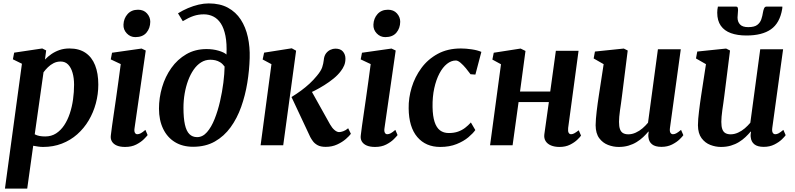

<svg xmlns="http://www.w3.org/2000/svg" viewBox="-20 -851 4660 1125"><path d="M9 254 108.5 -477.5 55.5 -503.5 63 -542.5 227.5 -567 250.5 -555.5 243.5 -502Q259.5 -519 280.8 -533.8Q302 -548.5 328.5 -557.8Q355 -567 387 -567Q443.5 -567 481 -541.5Q518.5 -516 537.2 -468.8Q556 -421.5 556 -355.5Q556 -299 541.5 -245.2Q527 -191.5 499.5 -145.2Q472 -99 432.5 -64Q393 -29 342.5 -9.5Q292 10 232.5 10Q218.5 10 203.5 7.8Q188.5 5.5 174.5 3L139.5 254ZM183.5 -64Q196.5 -57 211.8 -54.2Q227 -51.5 245 -51.5Q281 -51.5 308.5 -69.2Q336 -87 356 -117Q376 -147 389 -186Q402 -225 408 -268.5Q414 -312 414 -354.5Q414 -393.5 405.2 -424.2Q396.5 -455 379.2 -472.8Q362 -490.5 335.5 -490.5Q313 -490.5 294.2 -481Q275.5 -471.5 260.8 -457Q246 -442.5 235 -427.5Z M713 10Q684 10 664.5 1.8Q645 -6.5 635.8 -22Q626.5 -37.5 629.5 -58.5Q632 -80.5 636.5 -113Q641 -145.5 647 -186Q653 -226.5 659.8 -273.5Q666.5 -320.5 673.5 -371.5Q680.5 -422.5 687.5 -475.5L629 -503L636.5 -542L809.5 -566.5L834 -555L768.5 -101Q765.5 -83 770.2 -73.8Q775 -64.5 784.5 -64.5Q794 -64.5 804.5 -70Q815 -75.5 832 -90L845 -59.5Q839.5 -52 822.8 -35.2Q806 -18.5 778.5 -4.2Q751 10 713 10ZM773 -633.5Q743.5 -633.5 722.8 -655.5Q702 -677.5 703.5 -707Q705 -743.5 727.8 -768.8Q750.5 -794 789 -794Q822 -794 841.2 -772.5Q860.5 -751 860.5 -723.5Q860 -685.5 838 -659.5Q816 -633.5 773 -633.5Z M1111.5 9Q1049.5 9 1004.8 -18.5Q960 -46 935.8 -96.5Q911.5 -147 911.5 -214.5Q911.5 -278 929.8 -340Q948 -402 983.8 -452.5Q1019.5 -503 1071.5 -533.2Q1123.5 -563.5 1190.5 -563.5Q1228 -563.5 1260.5 -554Q1293 -544.5 1307 -531.5Q1310 -596 1301 -641Q1292 -686 1273.8 -713.8Q1255.5 -741.5 1230 -754.2Q1204.5 -767 1174.5 -767Q1142.5 -767 1114.2 -757.5Q1086 -748 1051 -727L1023 -773Q1051 -790.5 1081.8 -803.5Q1112.5 -816.5 1143.5 -823.8Q1174.5 -831 1203 -831Q1269 -831 1315.5 -805.8Q1362 -780.5 1390.8 -736.2Q1419.5 -692 1432.2 -634Q1445 -576 1443 -511Q1441 -439 1429 -365.5Q1417 -292 1393.2 -225Q1369.5 -158 1331.2 -105.2Q1293 -52.5 1238.8 -21.8Q1184.5 9 1111.5 9ZM1135 -47.5Q1167.5 -47.5 1193 -76.8Q1218.5 -106 1237.5 -153.8Q1256.5 -201.5 1269.2 -257Q1282 -312.5 1288.8 -366.5Q1295.5 -420.5 1296 -461Q1284 -477.5 1270.2 -486Q1256.5 -494.5 1241.8 -497.8Q1227 -501 1212.5 -501Q1183 -501 1158.2 -485.5Q1133.5 -470 1114.5 -442.5Q1095.5 -415 1082.2 -379.2Q1069 -343.5 1062 -302.8Q1055 -262 1055 -220Q1055 -159 1063.5 -121Q1072 -83 1089.8 -65.2Q1107.5 -47.5 1135 -47.5Z M1507 0 1570.5 -475 1519 -502.5 1527.5 -542.5 1689.5 -568 1715 -554 1639.5 0ZM1888.5 9.5Q1859 9.5 1841.2 -0.2Q1823.5 -10 1813.8 -23.2Q1804 -36.5 1798 -48L1688 -282.5Q1717.5 -300.5 1744 -320Q1770.5 -339.5 1793.8 -361Q1817 -382.5 1836.5 -406.5Q1861 -435.5 1868 -457.2Q1875 -479 1877 -498.5Q1879 -523 1890 -537.8Q1901 -552.5 1916 -559.2Q1931 -566 1945 -566Q1975 -566 1989.2 -549.2Q2003.5 -532.5 2004 -509.5Q2004.5 -486.5 1996.8 -468Q1989 -449.5 1977.5 -435Q1960.5 -412 1934.8 -391Q1909 -370 1880.2 -352Q1851.5 -334 1824.2 -320.2Q1797 -306.5 1776 -297L1791.5 -341.5L1914 -122Q1926 -101 1940.2 -89Q1954.5 -77 1967 -77Q1976.5 -77 1991 -82Q2005.5 -87 2020 -99.5L2036 -67Q2027.5 -55 2006.8 -36.8Q1986 -18.5 1955.8 -4.5Q1925.5 9.5 1888.5 9.5Z M2177.5 10Q2148.5 10 2129 1.8Q2109.5 -6.5 2100.2 -22Q2091 -37.5 2094 -58.5Q2096.5 -80.5 2101 -113Q2105.5 -145.5 2111.5 -186Q2117.5 -226.5 2124.2 -273.5Q2131 -320.5 2138 -371.5Q2145 -422.5 2152 -475.5L2093.5 -503L2101 -542L2274 -566.5L2298.5 -555L2233 -101Q2230 -83 2234.8 -73.8Q2239.5 -64.5 2249 -64.5Q2258.5 -64.5 2269 -70Q2279.5 -75.5 2296.5 -90L2309.5 -59.5Q2304 -52 2287.2 -35.2Q2270.5 -18.5 2243 -4.2Q2215.5 10 2177.5 10ZM2237.5 -633.5Q2208 -633.5 2187.2 -655.5Q2166.5 -677.5 2168 -707Q2169.5 -743.5 2192.2 -768.8Q2215 -794 2253.5 -794Q2286.5 -794 2305.8 -772.5Q2325 -751 2325 -723.5Q2324.5 -685.5 2302.5 -659.5Q2280.5 -633.5 2237.5 -633.5Z M2559.5 10Q2474.5 10 2425 -48.2Q2375.5 -106.5 2374.5 -216.5Q2373.5 -277 2392.2 -338.8Q2411 -400.5 2449 -452.2Q2487 -504 2545 -535.5Q2603 -567 2680.5 -567Q2709.5 -567 2743.5 -562Q2777.5 -557 2800.5 -547L2765.5 -414L2737 -416Q2725.5 -432 2710 -450.8Q2694.5 -469.5 2678.8 -483Q2663 -496.5 2651 -496.5Q2624 -496.5 2599 -476.8Q2574 -457 2554.8 -420.5Q2535.5 -384 2524.5 -334Q2513.5 -284 2514.5 -223.5Q2515.5 -170 2526.5 -136.5Q2537.5 -103 2558.2 -87.2Q2579 -71.5 2609.5 -71.5Q2640.5 -71.5 2663.8 -79.8Q2687 -88 2705.2 -102Q2723.5 -116 2739 -133.5L2765 -89Q2752 -70 2724.5 -46.8Q2697 -23.5 2655.5 -6.8Q2614 10 2559.5 10Z M3309 -101Q3307 -81.5 3312 -73Q3317 -64.5 3326 -64.5Q3334.5 -64.5 3343.8 -69.2Q3353 -74 3371 -87.5L3384.5 -56.5Q3380 -49 3363.2 -32.8Q3346.5 -16.5 3320 -3.2Q3293.5 10 3258.5 10Q3229.5 10 3208.5 1.2Q3187.5 -7.5 3177 -24.2Q3166.5 -41 3169.5 -64L3196 -253H3018.5L2983.5 0H2851.5L2915.5 -474.5L2865 -502L2873 -542L3030.5 -566.5L3059 -552.5L3027 -314.5H3204L3237 -553.5H3370Z M3605 10Q3573.5 10 3542.8 -1.8Q3512 -13.5 3491.2 -41.2Q3470.5 -69 3470 -117Q3470 -134.5 3471.8 -155.2Q3473.5 -176 3476.2 -199.2Q3479 -222.5 3482.2 -246.2Q3485.5 -270 3489 -292.5L3517 -475L3458.5 -508.5L3466 -549L3635 -566.5L3658 -555L3624.5 -289Q3622 -267.5 3618.8 -246Q3615.5 -224.5 3612.8 -204.5Q3610 -184.5 3608.5 -167.5Q3607 -150.5 3607 -137Q3607 -109.5 3613 -93.5Q3619 -77.5 3631.2 -70.8Q3643.5 -64 3661.5 -64Q3683.5 -64 3705 -73.8Q3726.5 -83.5 3744.8 -99.2Q3763 -115 3777 -132L3835 -562.5H3969L3905.5 -101Q3903 -82 3908.2 -73.2Q3913.5 -64.5 3923.5 -64.5Q3932.5 -64.5 3942.5 -69.8Q3952.5 -75 3970.5 -90L3984 -59Q3979 -51 3962 -34.5Q3945 -18 3917.8 -4.2Q3890.5 9.5 3855.5 9.5Q3819 9.5 3800.5 -5.5Q3782 -20.5 3779.5 -46.5Q3779 -49 3778.8 -52.8Q3778.5 -56.5 3778.8 -61Q3779 -65.5 3779.8 -70.2Q3780.5 -75 3781 -79L3779 -80Q3765.5 -64 3748.8 -48Q3732 -32 3710.5 -18.8Q3689 -5.5 3663 2.2Q3637 10 3605 10Z M4204.5 10Q4173 10 4142.2 -1.8Q4111.5 -13.5 4090.8 -41.2Q4070 -69 4069.5 -117Q4069.5 -134.5 4071.2 -155.2Q4073 -176 4075.8 -199.2Q4078.5 -222.5 4081.8 -246.2Q4085 -270 4088.5 -292.5L4116.5 -475L4058 -508.5L4065.5 -549L4234.5 -566.5L4257.5 -555L4224 -289Q4221.5 -267.5 4218.2 -246Q4215 -224.5 4212.2 -204.5Q4209.5 -184.5 4208 -167.5Q4206.5 -150.5 4206.5 -137Q4206.5 -109.5 4212.5 -93.5Q4218.5 -77.5 4230.8 -70.8Q4243 -64 4261 -64Q4283 -64 4304.5 -73.8Q4326 -83.5 4344.2 -99.2Q4362.5 -115 4376.5 -132L4434.5 -562.5H4568.5L4505 -101Q4502.5 -82 4507.8 -73.2Q4513 -64.5 4523 -64.5Q4532 -64.5 4542 -69.8Q4552 -75 4570 -90L4583.5 -59Q4578.5 -51 4561.5 -34.5Q4544.5 -18 4517.2 -4.2Q4490 9.5 4455 9.5Q4418.5 9.5 4400 -5.5Q4381.5 -20.5 4379 -46.5Q4378.5 -49 4378.2 -52.8Q4378 -56.5 4378.2 -61Q4378.5 -65.5 4379.2 -70.2Q4380 -75 4380.5 -79L4378.5 -80Q4365 -64 4348.2 -48Q4331.5 -32 4310 -18.8Q4288.5 -5.5 4262.5 2.2Q4236.5 10 4204.5 10ZM4292.5 -812.5Q4300 -812.5 4302.2 -806.8Q4304.5 -801 4304.5 -792Q4304.5 -781.5 4303 -770.2Q4301.5 -759 4301.5 -748.5Q4301.5 -723.5 4316 -707.8Q4330.5 -692 4364 -692Q4400 -692 4417 -705Q4434 -718 4440.8 -738Q4447.5 -758 4450.5 -778.5Q4452.5 -791 4457 -801.8Q4461.5 -812.5 4472 -812.5H4564Q4564 -809 4564 -805.2Q4564 -801.5 4563 -797.5Q4549 -715.5 4497.2 -679.2Q4445.5 -643 4353.5 -643Q4301 -643 4262.8 -656.8Q4224.5 -670.5 4203.5 -700.2Q4182.5 -730 4182.5 -777Q4182.5 -785.5 4183.5 -794.5Q4184.5 -803.5 4186.5 -812.5Z"/></svg>

Font: Merriweather 20pt
Style: Bold Italic
Weight: 700
Italic angle: -7.8°
Version: Version 2.101